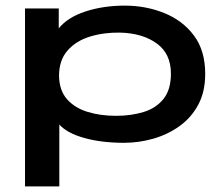

<svg xmlns="http://www.w3.org/2000/svg" viewBox="-20 -496 790 683"><path d="M69 167V-466H189V-395Q220 -434 283.5 -455Q347 -476 424 -476Q499 -476 564.5 -449.5Q630 -423 670 -369.5Q710 -316 710 -233Q710 -170 685.5 -124Q661 -78 619.5 -48Q578 -18 526.5 -3Q475 12 421 12Q342 12 280.5 -5Q219 -22 191 -53V167ZM393 -84Q446 -84 490.5 -97.5Q535 -111 561.5 -144Q588 -177 588 -234Q588 -305 537.5 -341.5Q487 -378 407 -380Q350 -381 300.5 -366Q251 -351 220.5 -316.5Q190 -282 190 -226Q191 -174 218.5 -143Q246 -112 291.5 -98Q337 -84 393 -84Z"/></svg>

Font: Inconsolata ExtraExpanded
Style: Bold
Weight: 700
Width: 8
Monospace: yes
Designer: Raph Levien, Cyreal, Brenton Simpson
Foundry: Raph Levien, Cyreal, Google
Version: Version 3.100; ttfautohint (v1.8.4.7-5d5b)